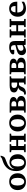

<svg xmlns="http://www.w3.org/2000/svg" viewBox="2486 -3284 808 5819"><g transform="rotate(-90 2889.5 -375.0)"><path d="M37 -243Q37 -359 107.5 -429Q178 -499 296 -499Q411 -499 479 -429.5Q547 -360 547 -241Q547 -129 476.5 -60.5Q406 8 288 8Q175 8 106 -61Q37 -130 37 -243ZM176 -247Q176 -150 207 -97.5Q238 -45 291 -45Q347 -45 378 -96Q409 -147 409 -244Q409 -341 377.5 -393.5Q346 -446 292 -446Q238 -446 207 -394Q176 -342 176 -247Z M614 -282Q614 -442 680 -532Q756 -635 881 -682Q904 -691 938 -702Q972 -713 987.5 -718.5Q1003 -724 1018 -734.5Q1033 -745 1037 -759H1083Q1073 -722 1064 -699.5Q1055 -677 1045.5 -661Q1036 -645 1017.5 -633.5Q999 -622 981 -614.5Q963 -607 926 -594Q852 -568 812 -546.5Q772 -525 736 -489Q706 -459 690.5 -419.5Q675 -380 675 -350H678Q698 -410 757 -450.5Q816 -491 884 -491Q998 -491 1061 -423Q1124 -355 1124 -237Q1124 -129 1053 -60.5Q982 8 865 8Q750 8 682 -68Q614 -144 614 -282ZM753 -240Q753 -149 784 -97Q815 -45 868 -45Q924 -45 955 -94.5Q986 -144 986 -237Q986 -334 954.5 -386Q923 -438 872 -438Q817 -438 785 -387Q753 -336 753 -240Z M1185 0V-45L1236 -49L1250 -64V-422L1236 -437L1185 -441V-486H1431V-441L1388 -437L1374 -422V-285H1558V-422L1544 -437L1501 -441V-486H1747V-441L1696 -437L1682 -422V-64L1696 -49L1747 -45V0H1501V-45L1544 -49L1558 -64V-229H1374V-64L1388 -49L1431 -45V0Z M1815 -243Q1815 -359 1885.5 -429Q1956 -499 2074 -499Q2189 -499 2257 -429.5Q2325 -360 2325 -241Q2325 -129 2254.5 -60.5Q2184 8 2066 8Q1953 8 1884 -61Q1815 -130 1815 -243ZM1954 -247Q1954 -150 1985 -97.5Q2016 -45 2069 -45Q2125 -45 2156 -96Q2187 -147 2187 -244Q2187 -341 2155.5 -393.5Q2124 -446 2070 -446Q2016 -446 1985 -394Q1954 -342 1954 -247Z M2386 0V-45L2437 -49L2451 -64V-422L2437 -437L2386 -441V-486H2662Q2757 -486 2808 -455.5Q2859 -425 2859 -368Q2859 -330 2827 -300.5Q2795 -271 2750 -265V-264Q2806 -262 2847.5 -227Q2889 -192 2889 -136Q2889 -66 2834 -33Q2779 0 2687 0ZM2575 -59Q2600 -53 2649 -53Q2692 -53 2721.5 -73Q2751 -93 2751 -139Q2751 -187 2726 -209.5Q2701 -232 2643 -232Q2611 -232 2575 -228ZM2575 -287Q2614 -284 2631 -284Q2689 -284 2710 -303Q2731 -322 2731 -359Q2731 -433 2626 -433Q2593 -433 2575 -426Z M2933 0V-49Q2941 -48 2957 -48Q2987 -48 3005 -64.5Q3023 -81 3045 -133Q3075 -204 3147 -228Q3118 -234 3096 -241.5Q3074 -249 3049 -263Q3024 -277 3010.5 -299Q2997 -321 2997 -350Q2997 -393 3015.5 -421.5Q3034 -450 3067.5 -463Q3101 -476 3133 -481Q3165 -486 3206 -486H3486V-441L3435 -437L3421 -422V-64L3435 -49L3486 -45V0H3240V-45L3283 -49L3297 -64V-202Q3283 -205 3262 -205Q3219 -205 3201 -185.5Q3183 -166 3153 -94Q3130 -40 3082.5 -16.5Q3035 7 2980 7ZM3133 -349Q3133 -257 3252 -257Q3272 -257 3297 -259V-425Q3269 -431 3251 -431Q3228 -431 3212 -429Q3196 -427 3175.5 -419.5Q3155 -412 3144 -394.5Q3133 -377 3133 -349Z M3548 0V-45L3599 -49L3613 -64V-422L3599 -437L3548 -441V-486H3824Q3919 -486 3970 -455.5Q4021 -425 4021 -368Q4021 -330 3989 -300.5Q3957 -271 3912 -265V-264Q3968 -262 4009.5 -227Q4051 -192 4051 -136Q4051 -66 3996 -33Q3941 0 3849 0ZM3737 -59Q3762 -53 3811 -53Q3854 -53 3883.5 -73Q3913 -93 3913 -139Q3913 -187 3888 -209.5Q3863 -232 3805 -232Q3773 -232 3737 -228ZM3737 -287Q3776 -284 3793 -284Q3851 -284 3872 -303Q3893 -322 3893 -359Q3893 -433 3788 -433Q3755 -433 3737 -426Z M4127 -121Q4127 -201 4191.5 -237Q4256 -273 4431 -312V-342Q4431 -396 4408 -421Q4385 -446 4336 -446Q4315 -446 4288 -440V-346H4196Q4150 -346 4150 -383Q4150 -428 4211.5 -463.5Q4273 -499 4368 -499Q4472 -499 4513.5 -459Q4555 -419 4555 -322V-63L4568 -49L4621 -44V0H4443L4430 -57Q4332 9 4258 9Q4200 9 4163.5 -27.5Q4127 -64 4127 -121ZM4259 -143Q4259 -108 4279 -88Q4299 -68 4333 -68Q4371 -68 4430 -98V-261Q4337 -240 4298 -215Q4259 -190 4259 -143Z M4662 0V-45L4713 -49L4727 -64V-422L4713 -437L4662 -441V-486H4908V-441L4865 -437L4851 -422V-285H5035V-422L5021 -437L4978 -441V-486H5224V-441L5173 -437L5159 -422V-64L5173 -49L5224 -45V0H4978V-45L5021 -49L5035 -64V-229H4851V-64L4865 -49L4908 -45V0Z M5292 -242Q5292 -356 5361.5 -428Q5431 -500 5539 -500Q5638 -500 5692.5 -441Q5747 -382 5747 -274V-255H5420V-252Q5420 -166 5463 -117.5Q5506 -69 5581 -69Q5660 -69 5746 -124V-50Q5645 9 5539 9Q5427 9 5359.5 -60Q5292 -129 5292 -242ZM5425 -308H5616V-319Q5616 -381 5593.5 -413Q5571 -445 5529 -445Q5483 -445 5455 -408.5Q5427 -372 5425 -308Z"/></g></svg>

Font: Khartiya
Style: Bold
Weight: 700
Version: Version 1.0.2